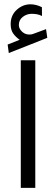

<svg xmlns="http://www.w3.org/2000/svg" viewBox="-20 -887 265 906"><path d="M72.8 -699.2Q55.2 -711.4 42.7 -728.3Q30.3 -745.1 30.3 -773.4Q30.3 -814.5 58.8 -840.6Q87.4 -866.7 123.5 -866.7Q150.9 -866.7 177.7 -853L178.2 -811.5Q164.6 -818.4 152.3 -820.1Q140.1 -821.8 128.9 -821.8Q106.4 -821.8 87.6 -807.4Q68.8 -793 68.8 -768.6Q69.3 -750.5 85.9 -735.8Q102.5 -721.2 127.9 -724.6Q129.4 -724.6 135.3 -726.6L197.3 -749.5L203.1 -708.5L21.5 -636.7L16.1 -676.8ZM146.5 -602.5V-0.5H78.1V-602.5Z"/></svg>

Font: Vazirmatn UI NL Light
Style: Regular
Weight: 300
Designer: Saber Rastikerdar
Foundry: Saber Rastikerdar
Version: Version 33.003